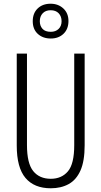

<svg xmlns="http://www.w3.org/2000/svg" viewBox="-20 -1002 544 1032"><path d="M435 -221Q435 -136 412.5 -85.5Q390 -35 349 -12.5Q308 10 253 10Q164 10 117 -45.5Q70 -101 70 -220V-714H125V-222Q125 -124 158.5 -82.5Q192 -41 253 -41Q311 -41 345 -81Q379 -121 379 -222V-714H435ZM253 -795Q210 -795 183 -820Q156 -845 156 -888Q156 -931 182.5 -956.5Q209 -982 252 -982Q293 -982 320.5 -956.5Q348 -931 348 -889Q348 -846 321.5 -820.5Q295 -795 253 -795ZM253 -831Q279 -831 295 -846.5Q311 -862 311 -888Q311 -914 295.5 -930.5Q280 -947 252 -947Q225 -947 209.5 -930.5Q194 -914 194 -888Q194 -863 208.5 -847Q223 -831 253 -831Z"/></svg>

Font: Noto Sans Tamil ExtraCondensed Light
Style: Regular
Weight: 300
Width: 2
Designer: Jelle Bosma - Monotype Design Team
Foundry: Monotype Imaging Inc.
Version: Version 2.004; ttfautohint (v1.8.4.7-5d5b)